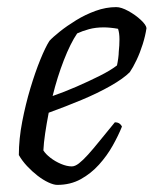

<svg xmlns="http://www.w3.org/2000/svg" viewBox="-20 -520 432 540"><path d="M141 0Q131 0 116 -7Q101 -14 85.5 -26Q70 -38 56 -53Q42 -68 33 -84Q33 -129 42.5 -178Q52 -227 65.5 -272Q79 -317 93.5 -352.5Q108 -388 119 -405Q128 -415 148 -431Q168 -447 194 -463Q220 -479 249 -489.5Q278 -500 307 -500Q321 -500 341 -489Q361 -478 376 -464Q391 -450 392 -441Q389 -420 381.5 -396Q374 -372 364 -351Q354 -330 345 -317Q327 -299 291 -278.5Q255 -258 209.5 -239Q164 -220 117 -203Q111 -172 107 -145Q103 -118 102 -97Q108 -87 121.5 -76.5Q135 -66 151.5 -59Q168 -52 182 -52Q191 -52 202 -60.5Q213 -69 227.5 -85Q242 -101 260.5 -124Q279 -147 303 -176Q311 -176 316 -172.5Q321 -169 323 -164Q313 -139 297 -110.5Q281 -82 258.5 -57Q236 -32 207 -16Q178 0 141 0ZM128 -250Q160 -261 194.5 -276Q229 -291 260 -306.5Q291 -322 309 -336Q311 -345 312.5 -356Q314 -367 314 -374Q316 -392 316 -409.5Q316 -427 312 -439Q301 -441 290.5 -442Q280 -443 272 -443Q249 -443 230.5 -438Q212 -433 197 -426Q178 -398 159.5 -350.5Q141 -303 128 -250Z"/></svg>

Font: Texturina 12pt ExtraLight
Style: Italic
Weight: 250
Italic angle: -11°
Designer: Guillermo Torres Carreño
Foundry: Omnibus-Type
Version: Version 1.002